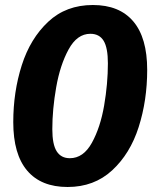

<svg xmlns="http://www.w3.org/2000/svg" viewBox="-20 -730 618 767"><path d="M568 -451Q568 -329 534 -222.5Q500 -116 428 -49.5Q356 17 250 17Q144 17 88.5 -48.5Q33 -114 33 -242Q33 -363 67 -469.5Q101 -576 172.5 -643Q244 -710 351 -710Q457 -710 512.5 -644.5Q568 -579 568 -451ZM189 -214Q189 -153 206.5 -125.5Q224 -98 259 -98Q313 -98 347 -159.5Q381 -221 396 -308.5Q411 -396 411 -477Q411 -539 394 -567Q377 -595 341 -595Q288 -595 254 -532.5Q220 -470 204.5 -381.5Q189 -293 189 -214Z"/></svg>

Font: Fira Sans Extra Condensed
Style: Bold Italic
Weight: 700
Width: 3
Italic angle: -8°
Designer: Carrois Corporate & Edenspiekermann AG
Foundry: Carrois Corporate GbR & Edenspiekermann AG
Version: Version 4.203